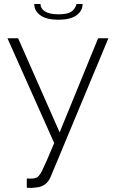

<svg xmlns="http://www.w3.org/2000/svg" viewBox="-20 -710 580 953"><path d="M150 -690H181Q181 -668 203 -653.5Q225 -639 270 -639Q315 -639 334 -652Q353 -665 360 -690H390Q390 -656 359.5 -634Q329 -612 270 -612Q211 -612 180.5 -634Q150 -656 150 -690ZM113 176Q151 178 160 172Q173 168 188.5 138Q204 108 249 0L17 -520H70L276 -53L467 -520H518L233 164Q212 218 155 221Q139 224 113 222Z"/></svg>

Font: Raleway-v4020 Light
Style: Regular
Weight: 300
Designer: Matt McInerney, Pablo Impallari, Rodrigo Fuenzalida
Foundry: Matt McInerney, Pablo Impallari, Rodrigo Fuenzalida
Version: Version 4.020;PS 004.020;hotconv 1.0.88;makeotf.lib2.5.64775